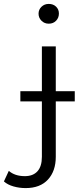

<svg xmlns="http://www.w3.org/2000/svg" viewBox="-94 -762 421 981"><path d="M37 199Q5 199 -25 190.5Q-55 182 -74 165L-49 111Q-18 138 33 138Q75 138 97.5 113Q120 88 120 39V-525H191V39Q191 112 151 155.5Q111 199 37 199ZM10 -244V-296H288V-244ZM155 -641Q133 -641 118 -656Q103 -671 103 -692Q103 -713 118 -727.5Q133 -742 155 -742Q178 -742 192.5 -728Q207 -714 207 -693Q207 -671 192.5 -656Q178 -641 155 -641Z"/></svg>

Font: Montserrat Thin
Style: Regular
Weight: 400
Version: Version 9.000